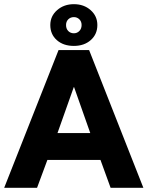

<svg xmlns="http://www.w3.org/2000/svg" viewBox="-25 -900 718 920"><path d="M216 -780Q216 -823 248.8 -851.5Q281.5 -880 329 -880Q377 -880 409.2 -851.5Q441.5 -823 441.5 -780Q441.5 -736 410 -708Q378.5 -680 329 -680Q278.5 -680 247.2 -707.8Q216 -735.5 216 -780ZM291.5 -780Q291.5 -762 302.2 -751.2Q313 -740.5 329 -740.5Q344.5 -740.5 355.2 -751.5Q366 -762.5 366 -780Q366 -797 355.2 -807.5Q344.5 -818 329 -818Q313 -818 302.2 -807.5Q291.5 -797 291.5 -780ZM255.5 -660H402L662 0H505L456.5 -133.5H202L152.5 0H-5ZM250.5 -262.5H407.5L330 -482.5H328.5Z"/></svg>

Font: League Spartan
Style: Bold
Weight: 700
Foundry: The League of Moveable Type
Version: Version 2.002